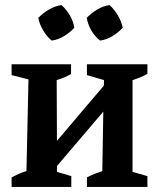

<svg xmlns="http://www.w3.org/2000/svg" viewBox="-20 -742 634 762"><path d="M26 0V-38Q40 -45 53.5 -51.5Q67 -58 85 -63L93 -427L26 -444V-487H262V-448Q249 -441 235 -435Q221 -429 205 -424L206 -183L392 -402L393 -424L325 -444V-487H565V-449Q541 -435 506 -424V-60L565 -43V0H325V-38Q340 -46 355.5 -52Q371 -58 386 -63L390 -299L206 -83V-60L263 -43V0ZM224 -722Q244 -704 257.5 -680.5Q271 -657 275 -632Q258 -613 234 -598.5Q210 -584 185 -581Q166 -597 151.5 -621Q137 -645 132 -671Q150 -690 174 -704Q198 -718 224 -722ZM415 -722Q434 -704 448 -680.5Q462 -657 467 -632Q450 -613 426 -598.5Q402 -584 377 -581Q335 -615 324 -671Q342 -690 365.5 -704Q389 -718 415 -722Z"/></svg>

Font: Piazzolla SemiBold
Style: Regular
Weight: 600
Designer: Juan Pablo del Peral
Foundry: Huerta Tipografica
Version: Version 1.330